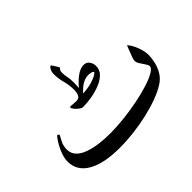

<svg xmlns="http://www.w3.org/2000/svg" viewBox="-128 -925 1223 1223"><g transform="rotate(-45 483.5 -314.0)"><path d="M905.3 -261.2Q905.3 -234.4 897.7 -200.2Q890.1 -166 871.6 -134Q853 -102.1 819.3 -80.6Q782.2 -56.6 729 -36.9Q675.8 -17.1 613.3 -2.7Q550.8 11.7 485.1 19.5Q419.4 27.3 356.9 27.3Q215.3 27.3 137.5 -17.3Q59.6 -62 59.6 -146Q59.6 -173.3 69.6 -202.4Q79.6 -231.4 93.3 -256.3Q106.9 -281.2 118.4 -296.6Q129.9 -312 132.8 -312Q135.3 -312 139.9 -308.8Q144.5 -305.7 144.5 -301.8Q138.2 -291 124.3 -263.9Q110.4 -236.8 110.4 -204.1Q110.4 -167.5 134 -143.6Q157.7 -119.6 197 -106Q236.3 -92.3 283.4 -86.4Q330.6 -80.6 377.4 -80.6Q437.5 -80.6 503.9 -87.9Q570.3 -95.2 633.8 -107.9Q697.3 -120.6 748.5 -136.7Q799.8 -152.8 830.1 -170.9Q860.4 -189 860.4 -206.5Q860.4 -215.8 849.1 -231.9Q837.9 -248 826.4 -265.9Q814.9 -283.7 814.9 -297.4Q814.9 -306.6 822.8 -329.1Q830.6 -351.6 839.6 -373.5Q848.6 -395.5 851.6 -402.8Q874 -378.4 889.6 -336.7Q905.3 -294.9 905.3 -261.2ZM619.1 -448.7Q619.1 -413.6 594.5 -389.4Q569.8 -365.2 531.5 -350.3Q493.2 -335.4 451.4 -328.6Q409.7 -321.8 375.5 -321.8Q365.2 -321.8 351.1 -332.3Q336.9 -342.8 326.4 -355.7Q315.9 -368.7 315.9 -376Q315.9 -382.3 321.3 -382.3Q328.6 -382.3 344.2 -380.6Q359.9 -378.9 372.6 -378.9Q398.4 -378.9 406.7 -401.9Q410.2 -411.6 411.6 -421.6Q413.1 -431.6 413.1 -437Q413.1 -482.9 402.1 -522.5Q391.1 -562 391.1 -604.5Q391.1 -623 400.1 -638.9Q409.2 -654.8 416.5 -654.8Q418.5 -654.8 426.5 -642.6Q434.6 -630.4 441.9 -617.9Q449.2 -605.5 449.2 -604.5Q443.8 -599.6 439.2 -592.8Q434.6 -585.9 434.6 -572.8Q434.6 -547.9 439.5 -528.1Q444.3 -508.3 444.3 -474.6Q444.3 -465.3 443.8 -452.4Q443.4 -439.5 441.9 -426.3Q474.6 -465.8 506.6 -487.8Q538.6 -509.8 566.4 -509.8Q592.3 -509.8 605.7 -490.7Q619.1 -471.7 619.1 -448.7ZM582.5 -428.7Q582.5 -435.5 569.3 -439.5Q556.2 -443.4 543 -443.4Q517.6 -443.4 491 -429Q464.4 -414.6 436.5 -382.3Q489.7 -386.2 522 -396.7Q554.2 -407.2 568.4 -417Q582.5 -426.8 582.5 -428.7Z"/></g></svg>

Font: Scheherazade New Medium
Style: Regular
Weight: 500
Designer: SIL International
Foundry: SIL International
Version: Version 4.000